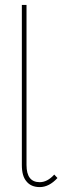

<svg xmlns="http://www.w3.org/2000/svg" viewBox="-20 -762 254 782"><path d="M142 -20C106 -20 88 -43 88 -90V-742H69V-90C69 -60 75 -38 88 -23C100 -8 118 0 142 0C167 0 191 -12 214 -37L201 -51C182 -30 162 -20 142 -20Z"/></svg>

Font: Argentum Sans Thin
Style: Regular
Weight: 250
Designer: Julieta Ulanovsky
Foundry: Julieta Ulanovsky
Version: Version 5.001;February 15, 2019;FontCreator 11.5.0.2425 64-b